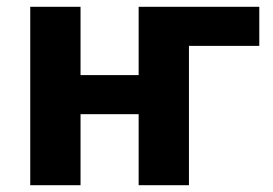

<svg xmlns="http://www.w3.org/2000/svg" viewBox="-20 -545 803 565"><path d="M69 -525V0H217V-209H388V0H536V-410H743V-525H388V-324H217V-525Z"/></svg>

Font: Braiins Sans
Style: Bold
Weight: 700
Designer: Mike Abbink, Paul van der Laan, Pieter van Rosmalen, Jiri Chlebus, Lubos Buracinsky
Foundry: Bold Monday, Sudetype
Version: Version 1.000;hotconv 1.0.109;makeotfexe 2.5.65596